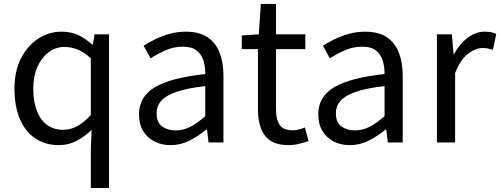

<svg xmlns="http://www.w3.org/2000/svg" viewBox="-20 -716 2514 965"><path d="M436.4 229V36.2L440.6 -62.9Q407.5 -31 366.1 -8.8Q324.6 13.4 276.6 13.4Q208.7 13.4 158.3 -19.9Q107.9 -53.1 80.3 -116.8Q52.8 -180.4 52.8 -271Q52.8 -359.1 85.8 -423.2Q118.9 -487.2 172.6 -522Q226.3 -556.8 288.4 -556.8Q336 -556.8 372.1 -540.3Q408.2 -523.8 443.6 -491.7H446.4L455.3 -543.4H527.8V229ZM296.8 -63.7Q335 -63.7 368.9 -82.2Q402.8 -100.8 436.4 -137.9V-422.9Q402.4 -454.1 370 -467.1Q337.5 -480.1 303.5 -480.1Q260.6 -480.1 225.1 -453.7Q189.6 -427.3 168.4 -380.6Q147.3 -333.9 147.3 -271.8Q147.3 -206.8 164.9 -160.1Q182.5 -113.4 216.1 -88.5Q249.7 -63.7 296.8 -63.7Z M837.2 13.4Q791.9 13.4 756.1 -4.9Q720.2 -23.2 699.4 -57.9Q678.6 -92.5 678.6 -141.3Q678.6 -230.1 758.5 -277.5Q838.3 -325 1011.7 -344.2Q1012.1 -379.4 1002.8 -410.5Q993.5 -441.7 969.2 -461.5Q944.9 -481.3 900 -481.3Q852.6 -481.3 811.1 -462.8Q769.7 -444.3 737 -422.7L701.9 -486Q727 -502.3 759.8 -518.5Q792.6 -534.7 831.9 -545.7Q871.1 -556.8 914.5 -556.8Q981.2 -556.8 1022.8 -529.1Q1064.3 -501.4 1083.7 -451.5Q1103.1 -401.6 1103.1 -334V0H1028.2L1020.5 -64.9H1016.7Q978.6 -32.7 933.3 -9.7Q887.9 13.4 837.2 13.4ZM862.8 -60.6Q902 -60.6 937.3 -79Q972.5 -97.4 1011.7 -132.4V-283.2Q920.7 -273.1 866.8 -254.3Q813 -235.5 790 -209.1Q767.1 -182.6 767.1 -147.4Q767.1 -100.4 794.9 -80.5Q822.6 -60.6 862.8 -60.6Z M1430.5 13.4Q1372.9 13.4 1339 -9.3Q1305.2 -32 1290.8 -72.8Q1276.4 -113.5 1276.4 -167.7V-469H1195.1V-537.6L1280.7 -543.4L1291 -696.2H1367.2V-543.4H1514.6V-469H1367.2V-165.4Q1367.2 -116 1385.6 -88.5Q1403.9 -61 1451.4 -61Q1466 -61 1483.1 -65.4Q1500.1 -69.8 1512.5 -75.6L1530.8 -7Q1508.2 0.6 1482.2 7Q1456.2 13.4 1430.5 13.4Z M1738.2 13.4Q1692.9 13.4 1657.1 -4.9Q1621.2 -23.2 1600.4 -57.9Q1579.6 -92.5 1579.6 -141.3Q1579.6 -230.1 1659.5 -277.5Q1739.3 -325 1912.7 -344.2Q1913.1 -379.4 1903.8 -410.5Q1894.5 -441.7 1870.2 -461.5Q1845.9 -481.3 1801 -481.3Q1753.6 -481.3 1712.1 -462.8Q1670.7 -444.3 1638 -422.7L1602.9 -486Q1628 -502.3 1660.8 -518.5Q1693.6 -534.7 1732.9 -545.7Q1772.1 -556.8 1815.5 -556.8Q1882.2 -556.8 1923.8 -529.1Q1965.3 -501.4 1984.7 -451.5Q2004.1 -401.6 2004.1 -334V0H1929.2L1921.5 -64.9H1917.7Q1879.6 -32.7 1834.3 -9.7Q1788.9 13.4 1738.2 13.4ZM1763.8 -60.6Q1803 -60.6 1838.3 -79Q1873.5 -97.4 1912.7 -132.4V-283.2Q1821.7 -273.1 1767.8 -254.3Q1714 -235.5 1691 -209.1Q1668.1 -182.6 1668.1 -147.4Q1668.1 -100.4 1695.9 -80.5Q1723.6 -60.6 1763.8 -60.6Z M2176.1 0V-543.4H2251L2259.7 -444.4H2262.1Q2290.4 -495.9 2330.6 -526.3Q2370.7 -556.8 2416.2 -556.8Q2434.9 -556.8 2448.2 -554.2Q2461.6 -551.6 2474.2 -545.4L2457.4 -465.6Q2443.2 -470.2 2432.3 -472.4Q2421.3 -474.6 2404.2 -474.6Q2370.7 -474.6 2332.9 -446.4Q2295 -418.2 2267.5 -348.8V0Z"/></svg>

Font: Noto Sans JP
Style: Regular
Weight: 100
Designer: Ryoko NISHIZUKA 西塚涼子 (kana, bopomofo & ideographs); Paul D. Hunt (Latin, Greek & Cyrillic); Sandoll Communications 산돌커뮤니
Foundry: Adobe
Version: Version 2.004;hotconv 1.0.118;makeotfexe 2.5.65603